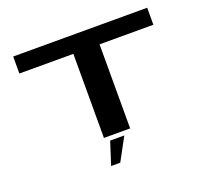

<svg xmlns="http://www.w3.org/2000/svg" viewBox="-141 -850 1304 1205"><g transform="rotate(-20 511.0 -247.0)"><path d="M421.5 0H596.5V-561.5H956V-675H61V-561.5H421.5ZM403.5 181H464.5L547 29H452.5Z"/></g></svg>

Font: Anybody ExtraExpanded SemiBold
Style: Regular
Weight: 600
Width: 8
Version: Version 1.113;gftools[0.9.25]